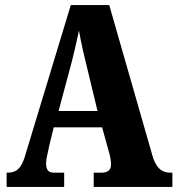

<svg xmlns="http://www.w3.org/2000/svg" viewBox="-20 -734 697 754"><path d="M6 0V-56H11Q26 -56 38.5 -61.5Q51 -67 61.5 -82.5Q72 -98 80 -127L258 -714H409L580 -118Q587 -96 597 -82Q607 -68 620 -62Q633 -56 648 -56H657V0H348V-56H382Q395 -56 405.5 -63Q416 -70 416 -89Q416 -98 414.5 -107.5Q413 -117 411 -126Q409 -135 407 -140L381 -234H191L172 -156Q171 -148 168 -136.5Q165 -125 163 -113Q161 -101 161 -91Q161 -75 167.5 -65.5Q174 -56 192 -56H232V0ZM210 -298H363L317 -489Q312 -510 307 -530.5Q302 -551 298 -572Q294 -593 290 -614Q286 -593 281 -572Q276 -551 271.5 -531Q267 -511 262 -492Z"/></svg>

Font: Noto Serif Khmer ExtraCondensed Black
Style: Regular
Weight: 900
Width: 2
Designer: Danh Hong and the Monotype Design Team
Foundry: Monotype Imaging Inc.
Version: Version 2.004